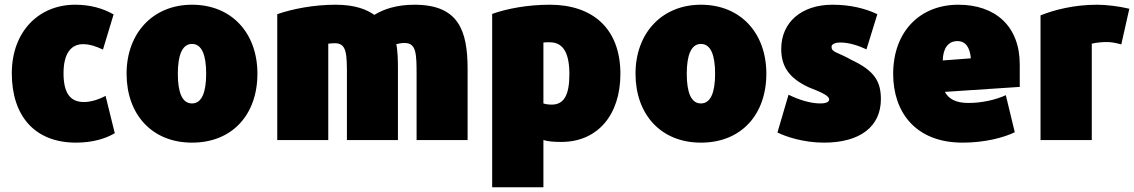

<svg xmlns="http://www.w3.org/2000/svg" viewBox="-20 -578 4802 813"><path d="M302 26C374 26 429 8 466 -14L427 -172C393 -154 361 -146 335 -146C276 -146 249 -186 249 -268C249 -349 279 -391 332 -391C360 -391 389 -381 416 -368L461 -517C415 -543 362 -558 298 -558C144 -558 30 -444 30 -268C30 -88 126 26 302 26Z M793 26C964 26 1070 -93 1070 -266C1070 -438 961 -558 793 -558C628 -558 516 -438 516 -266C516 -93 624 26 793 26ZM793 -392C835 -392 853 -344 853 -266C853 -188 835 -140 793 -140C751 -140 733 -187 733 -266C733 -343 751 -392 793 -392Z M1370 15V-393C1379 -394 1388 -395 1398 -395C1449 -395 1449 -349 1449 -254V15H1665V-292C1665 -317 1664 -366 1658 -391C1669 -394 1682 -396 1693 -396C1744 -396 1744 -349 1744 -256V15H1960V-286C1960 -450 1921 -558 1735 -558C1659 -558 1604 -539 1565 -515C1534 -537 1485 -558 1401 -558C1310 -558 1221 -541 1154 -518V15Z M2281 215V15C2300 21 2324 23 2357 23C2511 23 2607 -92 2607 -265C2607 -457 2490 -558 2308 -558C2213 -558 2125 -541 2064 -519V215ZM2281 -140V-398C2288 -399 2298 -399 2308 -399C2365 -399 2391 -353 2391 -264C2391 -177 2369 -135 2316 -135C2302 -135 2290 -137 2281 -140Z M2948 26C3119 26 3225 -93 3225 -266C3225 -438 3116 -558 2948 -558C2783 -558 2671 -438 2671 -266C2671 -93 2779 26 2948 26ZM2948 -392C2990 -392 3008 -344 3008 -266C3008 -188 2990 -140 2948 -140C2906 -140 2888 -187 2888 -266C2888 -343 2906 -392 2948 -392Z M3272 -17C3308 1 3383 26 3469 26C3623 26 3710 -43 3710 -158C3710 -232 3684 -278 3586 -324C3524 -359 3501 -356 3501 -380C3501 -390 3514 -398 3539 -398C3576 -398 3617 -384 3649 -369L3695 -518C3642 -543 3579 -558 3505 -558C3372 -558 3288 -482 3288 -371C3288 -296 3322 -247 3403 -209C3467 -184 3491 -171 3491 -157C3491 -146 3478 -140 3452 -140C3413 -140 3363 -155 3319 -177Z M4056 26C4150 26 4229 5 4277 -18L4239 -175C4198 -156 4139 -142 4081 -142C4027 -142 3997 -159 3981 -189L4298 -210V-305C4298 -467 4195 -558 4038 -558C3875 -558 3762 -444 3762 -265C3762 -104 3856 26 4056 26ZM4034 -404C4069 -404 4087 -377 4091 -331L3972 -322C3973 -372 3994 -404 4034 -404Z M4386 -513V15H4603V-393C4618 -397 4644 -400 4664 -400C4684 -400 4698 -398 4728 -390L4762 -541C4717 -552 4661 -558 4626 -558C4527 -558 4444 -536 4386 -513Z"/></svg>

Font: Repo ExtraBlack
Style: Regular
Weight: 400
Designer: Stefan Peev
Foundry: Context Ltd
Version: Version 001.502